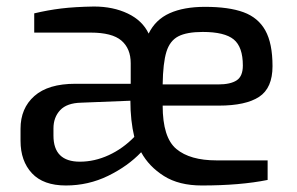

<svg xmlns="http://www.w3.org/2000/svg" viewBox="-20 -563 912 589"><path d="M43 -131V-168Q43 -231 85.5 -268.5Q128 -306 211 -306H381V-369Q381 -414 352.5 -438.5Q324 -463 258 -463H85V-522Q127 -532 168 -537Q209 -542 268 -543Q327 -543 372 -521.5Q417 -500 436 -460Q457 -503 500.5 -522.5Q544 -542 609 -542Q682 -542 727 -525.5Q772 -509 794 -469.5Q816 -430 816 -360Q816 -293 775 -266Q734 -239 651 -239H479Q479 -141 521 -106Q563 -71 644 -71H801V-11Q717 6 599 6Q529 6 483 -23Q437 -52 413 -96Q372 -53 311.5 -23.5Q251 6 182 6Q113 6 78 -31.5Q43 -69 43 -131ZM649 -304Q687 -304 706 -316.5Q725 -329 725 -362Q725 -419 697 -442Q669 -465 602 -465Q553 -465 527 -451.5Q501 -438 490.5 -404Q480 -370 479 -304ZM392 -143Q380 -193 380 -254L229 -248Q185 -247 164.5 -225Q144 -203 144 -169V-147Q144 -67 225 -67Q270 -67 313.5 -87Q357 -107 392 -143Z"/></svg>

Font: Exo Medium
Style: Regular
Weight: 500
Designer: Natanael Gama
Foundry: Natanael Gama
Version: Version 1.500; ttfautohint (v1.6)